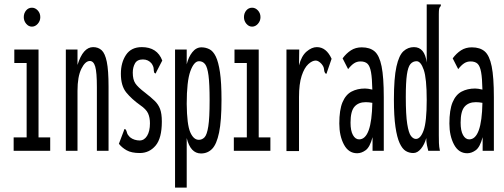

<svg xmlns="http://www.w3.org/2000/svg" viewBox="-20 -685 2290 872"><path d="M42 0V-61H101V-399H45V-460H155V-61H208V0ZM125 -564Q110 -564 99 -577Q88 -590 88 -607Q88 -625 98.5 -637.5Q109 -650 125 -650Q140 -650 151.5 -637.5Q163 -625 163 -607Q163 -590 151.5 -577Q140 -564 125 -564Z M279 0V-460H332V-390Q357 -471 403 -471Q426 -471 441.5 -457Q457 -443 465 -404.5Q473 -366 473 -291V0H420V-289Q420 -357 412.5 -382.5Q405 -408 388 -408Q367 -408 349.5 -372.5Q332 -337 332 -273V0Z M615 10Q577 10 555 -2.5Q533 -15 520 -32L542 -90L545 -99L551 -97Q555 -90 557 -81.5Q559 -73 570 -62Q580 -54 591.5 -50.5Q603 -47 614 -47Q635 -47 648 -68Q661 -89 661 -125Q661 -151 652.5 -170Q644 -189 616 -208Q578 -235 553.5 -265Q529 -295 529 -350Q529 -401 552.5 -436Q576 -471 624 -471Q694 -471 717 -410L691 -360L687 -351L681 -354Q678 -362 678 -372Q678 -382 669 -396Q654 -415 629 -415Q603 -415 593 -397Q583 -379 583 -355Q583 -324 594.5 -306.5Q606 -289 639 -264Q666 -243 682.5 -227Q699 -211 707 -190Q715 -169 715 -133Q715 -57 686.5 -23.5Q658 10 615 10Z M775 167V-460H828V-393Q836 -426 853.5 -448Q871 -470 895 -470Q914 -470 931 -461.5Q948 -453 960 -428.5Q972 -404 979 -357Q986 -310 986 -232Q986 -136 975 -83Q964 -30 943.5 -9Q923 12 893 12Q845 12 828 -58V167ZM883 -50Q898 -50 909 -61.5Q920 -73 926 -111Q932 -149 932 -229Q932 -304 927 -342Q922 -380 911.5 -393.5Q901 -407 884 -407Q861 -407 844.5 -361.5Q828 -316 828 -213Q829 -119 844 -84.5Q859 -50 883 -50Z M1042 0V-61H1101V-399H1045V-460H1155V-61H1208V0ZM1125 -564Q1110 -564 1099 -577Q1088 -590 1088 -607Q1088 -625 1098.5 -637.5Q1109 -650 1125 -650Q1140 -650 1151.5 -637.5Q1163 -625 1163 -607Q1163 -590 1151.5 -577Q1140 -564 1125 -564Z M1281 -460H1339L1338 -388Q1349 -431 1372.5 -451Q1396 -471 1419 -471Q1462 -471 1486 -418L1466 -360L1463 -350L1457 -352Q1452 -360 1451.5 -371Q1451 -382 1440 -395Q1426 -410 1414 -410Q1398 -410 1380 -393.5Q1362 -377 1350 -340.5Q1338 -304 1338 -244V1H1281Z M1602 11Q1563 11 1542 -28.5Q1521 -68 1521 -124Q1521 -186 1535.5 -220.5Q1550 -255 1576.5 -269Q1603 -283 1638 -283Q1651 -283 1671 -278Q1670 -330 1665 -357.5Q1660 -385 1649 -395.5Q1638 -406 1617 -406Q1601 -406 1588 -397.5Q1575 -389 1561 -371L1536 -420Q1553 -443 1574 -456.5Q1595 -470 1623 -470Q1660 -470 1681.5 -451.5Q1703 -433 1713 -384Q1723 -335 1723 -243V0H1672V-62Q1660 -17 1641 -3Q1622 11 1602 11ZM1572 -128Q1572 -91 1583 -71.5Q1594 -52 1611 -52Q1668 -52 1671 -218Q1655 -221 1641 -221Q1608 -221 1590 -200.5Q1572 -180 1572 -128Z M1857 10Q1838 10 1822.5 0.5Q1807 -9 1795 -35Q1783 -61 1776 -109Q1769 -157 1769 -233Q1769 -331 1780.5 -382.5Q1792 -434 1812.5 -452.5Q1833 -471 1860 -471Q1909 -471 1918 -401V-665H1982V-658Q1976 -652 1974.5 -645Q1973 -638 1973 -621V-71Q1973 -53 1973.5 -35.5Q1974 -18 1978 0H1925Q1922 -12 1919 -26Q1916 -40 1916 -58Q1908 -29 1892 -9.5Q1876 10 1857 10ZM1869 -54Q1890 -54 1904 -93Q1918 -132 1918 -231Q1918 -329 1904.5 -368Q1891 -407 1872 -407Q1855 -407 1844 -394Q1833 -381 1828 -346Q1823 -311 1823 -244Q1823 -163 1829.5 -122Q1836 -81 1846.5 -67.5Q1857 -54 1869 -54Z M2102 11Q2063 11 2042 -28.5Q2021 -68 2021 -124Q2021 -186 2035.5 -220.5Q2050 -255 2076.5 -269Q2103 -283 2138 -283Q2151 -283 2171 -278Q2170 -330 2165 -357.5Q2160 -385 2149 -395.5Q2138 -406 2117 -406Q2101 -406 2088 -397.5Q2075 -389 2061 -371L2036 -420Q2053 -443 2074 -456.5Q2095 -470 2123 -470Q2160 -470 2181.5 -451.5Q2203 -433 2213 -384Q2223 -335 2223 -243V0H2172V-62Q2160 -17 2141 -3Q2122 11 2102 11ZM2072 -128Q2072 -91 2083 -71.5Q2094 -52 2111 -52Q2168 -52 2171 -218Q2155 -221 2141 -221Q2108 -221 2090 -200.5Q2072 -180 2072 -128Z"/></svg>

Font: Inconsolata UltraCondensed Medium
Style: Regular
Weight: 500
Width: 1
Monospace: yes
Designer: Raph Levien, Cyreal, Brenton Simpson
Foundry: Raph Levien, Cyreal, Google
Version: Version 3.001; ttfautohint (v1.8.2.53-6de2)